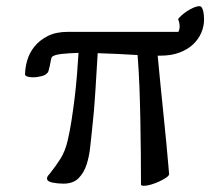

<svg xmlns="http://www.w3.org/2000/svg" viewBox="-20 -582 692 621"><path d="M132 -5Q132 -11 140 -19Q160 -44 175.5 -68.5Q191 -93 199 -128Q206 -158 211.5 -193.5Q217 -229 221.5 -266Q226 -303 229 -340.5Q232 -378 234 -411Q202 -410 179 -407.5Q156 -405 148 -398Q146 -395 144.5 -386.5Q143 -378 141 -369Q139 -360 137 -353Q135 -346 133 -346V-347Q130 -340 115.5 -336Q101 -332 87 -332Q65 -332 61 -340Q61 -362 68 -386.5Q75 -411 91.5 -431.5Q108 -452 134.5 -465.5Q161 -479 200 -479H557Q561 -486 561 -497Q561 -508 556 -520Q559 -525 567.5 -532.5Q576 -540 586 -546.5Q596 -553 606.5 -557.5Q617 -562 625 -562Q630 -562 633 -557Q636 -552 637.5 -545Q639 -538 639.5 -530.5Q640 -523 640 -519Q640 -497 631 -476Q622 -455 604.5 -438.5Q587 -422 560.5 -412Q534 -402 499 -402H490Q499 -306 509 -210Q519 -114 527 -19Q527 -14 517.5 -7.5Q508 -1 495 5Q482 11 468.5 15Q455 19 446 19Q437 19 436 15Q436 -33 435.5 -85.5Q435 -138 434 -192Q433 -246 431 -300Q429 -354 425 -404Q394 -406 361 -407.5Q328 -409 296 -410Q292 -348 288.5 -287.5Q285 -227 278 -165Q275 -140 272 -109Q269 -78 260.5 -51Q252 -24 234.5 -6Q217 12 185 12Q167 12 149.5 8.5Q132 5 132 -5Z"/></svg>

Font: Asar
Style: Regular
Weight: 400
Designer: Eben Sorkin
Foundry: Eben Sorkin, Pria Ravichandran
Version: Version 1.003; ttfautohint (v1.3) -l 8 -r 50 -G 0 -x 0 -H 45